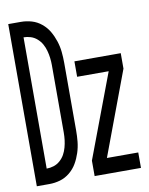

<svg xmlns="http://www.w3.org/2000/svg" viewBox="-83 -796 666 857"><g transform="rotate(-10 250.0 -367.5)"><path d="M14 0V-735H71Q96 -735 120 -728Q144 -721 164 -704.5Q184 -688 196.5 -666.5Q209 -645 217 -620.5Q225 -596 227.5 -571Q230 -546 230 -521V-215Q230 -189 227.5 -164Q225 -139 217 -114.5Q209 -90 196.5 -68.5Q184 -47 164 -30.5Q144 -14 120 -7Q96 0 71 0ZM71 -70Q87 -70 103 -75Q119 -80 132 -91.5Q145 -103 153 -117.5Q161 -132 165.5 -148.5Q170 -165 172 -181.5Q174 -198 174 -215V-521Q174 -537 172 -553.5Q170 -570 165.5 -586.5Q161 -603 153 -617.5Q145 -632 132 -643.5Q119 -655 103 -660Q87 -665 71 -665ZM276 0V-70L419 -450H276V-520H486V-450L344 -70H486V0Z"/></g></svg>

Font: Iosevka www.saffi
Style: Regular
Weight: 400
Monospace: yes
Designer: Belleve Invis
Foundry: Belleve Invis
Version: Version 22.0.2; ttfautohint (v1.8.3)